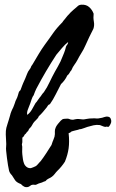

<svg xmlns="http://www.w3.org/2000/svg" viewBox="-20 -762 489 810"><path d="M269.5 -200.2Q273.4 -164.1 269.5 -136.2Q265.6 -108.4 253.9 -80.1Q240.2 -58.6 221.7 -41Q218.8 -38.1 216.1 -34.9Q213.4 -31.7 210.9 -28.3Q206.1 -22 199.2 -16.6Q194.3 -12.7 184.6 -8.3Q177.2 -4.9 171.9 2Q168 2.9 164.6 4.4Q161.1 5.9 157.2 7.8Q147.5 10.3 143.1 12.2L133.8 16.6Q129.4 18.6 125 17.6Q121.6 16.6 116.2 17.6Q111.8 18.1 107.9 21.5Q104.5 24.4 99.6 26.4Q89.8 29.3 82 25.4Q74.2 21.5 68.4 14.6Q49.8 7.8 43.5 -2Q37.1 -11.7 30.3 -22.5Q20.5 -32.2 18.1 -42.5Q15.6 -52.7 13.7 -65.4Q11.2 -80.6 9.3 -95.7Q7.3 -110.8 5.9 -126Q4.9 -134.8 5.9 -144.5Q6.8 -154.3 5.9 -164.1Q4.9 -177.7 4.4 -194.3Q3.9 -210.9 6.8 -222.7Q9.3 -232.9 11.7 -239.3Q14.2 -246.1 16.6 -254.9Q20.5 -267.1 22.5 -274.9Q24.4 -283.7 28.3 -293Q29.3 -295.4 30.3 -297.6Q31.2 -299.8 32.2 -301.8Q33.2 -303.7 34.2 -305.7Q35.2 -307.6 36.1 -309.6Q37.6 -313 39.6 -318.8Q41.5 -324.7 43 -328.1Q44.9 -335.9 49.3 -343.8Q53.2 -351.1 55.7 -360.4Q57.6 -367.2 59.1 -372.1Q60.5 -377 66.4 -381.8L73.7 -401.4Q75.7 -406.2 77.6 -411.1Q79.6 -416 82 -420.9Q84.5 -425.8 86.4 -430.7Q88.4 -435.5 90.3 -440.4Q92.3 -445.3 94.2 -450.2Q96.2 -455.1 98.6 -460Q107.4 -472.2 108.9 -475.1L112.3 -483.4Q115.2 -487.3 117.2 -490.2Q119.1 -493.2 120.1 -495.1L143.6 -534.7Q149.4 -544.4 155.8 -554.2Q162.1 -564 168.9 -573.2Q177.7 -585.4 186.5 -597.4Q195.3 -609.4 203.6 -621.6Q219.2 -644 243.2 -668Q246.6 -673.8 252.9 -680.7Q258.8 -687.5 264.6 -695.3Q268.1 -698.7 271.2 -702.1Q274.4 -705.6 277.3 -709Q282.7 -714.8 290 -720.7Q296.4 -726.1 301 -730Q305.7 -733.9 308.1 -736.3Q313.5 -741.7 324.2 -742.2Q343.8 -743.2 356.4 -731.9Q369.1 -720.7 375 -704.1Q373 -687 376 -670.9Q378.9 -654.8 374 -640.6Q365.2 -624 356.9 -606.4Q348.6 -588.9 340.8 -571.3Q333 -553.2 323.2 -538.1Q318.8 -531.2 314.7 -523.9Q310.5 -516.6 306.6 -508.8Q300.8 -498 293.5 -488.3Q287.1 -480 281.2 -465.8Q276.4 -460.9 273.4 -454.6Q271 -449.2 263.7 -443.4Q254.4 -422.9 237.3 -407.2L214.8 -363.3Q209.5 -352.5 203.4 -342.3Q197.3 -332 190.4 -322.3Q185.5 -321.3 182.6 -317.4Q179.7 -313.5 176.8 -308.6Q168.9 -298.8 161.1 -289.6Q153.3 -280.3 143.6 -271.5Q141.1 -263.7 132.3 -255.9Q123 -247.1 120.1 -242.2Q118.7 -240.2 116.7 -236.3Q114.7 -232.4 113.3 -230.5Q110.4 -225.6 107.9 -223.6Q105.5 -221.7 102.5 -217.8Q99.6 -210 97.7 -208.5Q96.2 -207.5 93.8 -205.1Q87.9 -196.3 86.9 -196.3Q85.9 -196.3 85 -195.3Q79.1 -184.1 77.1 -183.6Q75.2 -183.1 74.2 -180.7Q74.7 -167 74.2 -162.1Q73.7 -159.7 73.2 -157.2Q72.8 -154.8 72.3 -152.3Q74.7 -143.6 73.7 -132.3Q73.2 -127 73.5 -121.3Q73.7 -115.7 74.2 -110.4Q75.2 -99.6 76.7 -90.3Q78.1 -81.1 81.1 -73.2Q84 -64.5 91.8 -58.1Q99.6 -51.8 110.4 -52.7Q114.3 -53.7 121.1 -56.6Q127.9 -59.6 131.8 -61.5Q134.3 -63.5 136.7 -65.9Q139.2 -68.4 141.6 -71.3Q144 -74.2 146.5 -76.9Q148.9 -79.6 151.4 -82Q162.1 -95.7 174.8 -115.2L197.3 -150.4Q199.7 -158.2 201.7 -163.6Q203.6 -168.9 205.1 -171.9Q207.5 -176.8 210 -185.5Q212.4 -196.8 211.4 -206.1Q210.9 -214.8 214.8 -223.6Q216.8 -229.5 224.1 -238.8Q231.4 -248 236.3 -252.9Q245.1 -260.7 247.1 -260.3Q248.5 -259.8 251 -260.7Q267.1 -262.7 272.5 -259.8Q277.8 -256.8 288.1 -256.8Q291 -257.3 293.9 -258.1Q296.9 -258.8 300.3 -259.3Q306.2 -260.7 313.5 -259.8Q321.3 -258.8 328.1 -258.3Q335 -257.8 342.8 -259.8Q355.5 -262.7 374 -262.7Q377 -262.7 380.4 -262.7Q383.8 -262.7 387.2 -262.2Q394.5 -261.7 402.3 -263.7Q411.1 -264.6 419.9 -268.1Q428.7 -271.5 436.5 -269.5Q443.4 -268.6 446.8 -261.7Q450.2 -254.9 449.2 -247.1Q448.2 -242.2 444.3 -234.9Q440.4 -227.5 436.5 -226.6Q428.7 -228.5 427.7 -227.5Q426.8 -226.6 424.8 -226.6Q418.9 -227.1 412.6 -230L401.4 -234.4Q387.7 -236.3 374.5 -233.4Q361.3 -230.5 348.6 -226.6L336.4 -222.2Q333 -221.2 329.8 -220Q326.7 -218.8 323.2 -217.8Q319.3 -216.8 316.9 -216.8Q313 -216.8 310.5 -214.8Q304.2 -212.9 298.3 -211.9Q293 -210.9 287.1 -209Q279.3 -207 278.3 -204.6Q277.8 -202.6 269.5 -200.2ZM217.8 -531.2Q195.3 -497.1 174.3 -461.4Q153.3 -425.8 132.8 -386.7Q129.9 -380.9 127.4 -374.5Q125 -368.2 122.1 -360.4Q117.2 -354.5 113.8 -344.2Q110.4 -334 107.4 -325.2Q105 -318.8 102.5 -312.7Q100.1 -306.6 97.7 -300.3Q92.8 -288.1 94.7 -277.3Q106 -285.2 114.3 -299.3L129.9 -327.1Q135.7 -333 138.7 -338.4Q142.1 -344.2 147.5 -350.6Q152.8 -356.4 156.2 -362.3Q159.7 -367.7 165 -373Q178.7 -392.6 189 -415Q194.3 -426.3 200 -437.5Q205.6 -448.7 211.9 -460Q217.3 -470.2 224.1 -481.4Q229.5 -490.7 235.4 -502.9L245.6 -527.3Q248 -533.2 250.5 -539.3Q252.9 -545.4 254.9 -551.8Q257.8 -566.9 262.2 -571.8Q267.1 -577.1 267.6 -585Q253.4 -573.7 241.2 -559.1Z"/></svg>

Font: Fasthand
Style: Regular
Weight: 400
Designer: Danh Hong
Version: Version 8.002; ttfautohint (v1.8.3)